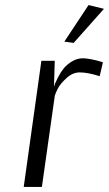

<svg xmlns="http://www.w3.org/2000/svg" viewBox="-20 -741 432 761"><path d="M388 -494 375 -439Q328 -454 296 -454Q268 -454 243.5 -431.5Q219 -409 209.5 -390.5Q200 -372 197 -361V-360L146 0H74L144 -500H197L194 -397Q195 -402 198 -409.5Q201 -417 211 -436.5Q221 -456 233.5 -471Q246 -486 266 -498Q286 -510 309 -510Q322 -510 342 -506Q362 -502 375 -498ZM331 -721 392 -706 272 -571 235 -576Z"/></svg>

Font: ArsenalItalic
Style: Italic
Weight: 400
Italic angle: -9°
Designer: Andrij Shevchenko
Foundry: Stairsfor.com
Version: Version 1.000